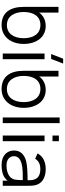

<svg xmlns="http://www.w3.org/2000/svg" viewBox="802 -1622 835 2480"><g transform="rotate(90 1220.0 -382.5)"><path d="M305 15C456.5 15 548 -108.5 548 -270.5C548 -431.5 463.5 -555 315.5 -555C240.5 -555 182 -523.5 143.5 -471V-720H69.5V-270.5C69.5 -98 141 15 305 15ZM135.5 -270.5C135.5 -397.5 191 -486.5 303.5 -486.5C419.5 -486.5 474 -392.5 474 -270.5C474 -147.5 417.5 -53.5 305 -53.5C192 -53.5 135.5 -147.5 135.5 -270.5Z M672 0H745.5V-540H672ZM678.5 -625H741.5L801.5 -780H738.5Z M1130.5 15C1282 15 1373.5 -108.5 1373.5 -270.5C1373.5 -431.5 1289 -555 1141 -555C1066 -555 1007.5 -523.5 969 -471V-720H895V-270.5C895 -98 966.5 15 1130.5 15ZM961 -270.5C961 -397.5 1016.5 -486.5 1129 -486.5C1245 -486.5 1299.5 -392.5 1299.5 -270.5C1299.5 -147.5 1243 -53.5 1130.5 -53.5C1017.5 -53.5 961 -147.5 961 -270.5Z M1497.5 0H1571V-735H1497.5Z M1731 -642.5H1804.5V-725H1731ZM1731 0H1804.5V-540H1731Z M1962.5 -449.5 2031.5 -418.5C2057.5 -464.5 2104 -485.5 2164 -485.5C2269.5 -485.5 2314.5 -434 2308.5 -321C2209.5 -319.5 2127 -318 2062 -302C1981.5 -280.5 1924.5 -233.5 1924.5 -145C1924.5 -59 1986.5 15 2109 15C2198.5 15 2271 -4 2314.5 -63.5V0H2380V-335.5C2380 -376 2377 -416 2364 -447C2335.5 -517 2263.5 -555 2165 -555C2066 -555 1997.5 -516.5 1962.5 -449.5ZM1998 -145C1998 -203.5 2045.5 -229.5 2091.5 -243C2151 -259.5 2235 -259 2307 -258.5C2306.5 -231.5 2305.5 -197 2302.5 -175C2299 -92.5 2220.5 -48.5 2117.5 -48.5C2030.5 -48.5 1998 -98 1998 -145Z"/></g></svg>

Font: Eudonet
Style: Regular
Weight: 400
Designer: Mikhail Sharanda
Foundry: Mikhail Sharanda
Version: Version 4.503;Glyphs 3.1.2 (3151)